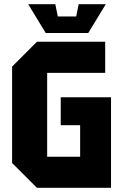

<svg xmlns="http://www.w3.org/2000/svg" viewBox="-20 -900 590 920"><path d="M38 -119V-581L157 -700H484V-551H206V-149H364V-300H271V-434H512V0H157ZM357 -880H487L403 -742H199L115 -880H245L257 -821H345Z"/></svg>

Font: Tektur SemiCondensed
Style: Bold
Weight: 700
Width: 4
Designer: Adam Jagosz
Foundry: Adam Jagosz
Version: Version 1.005;gftools[0.9.30]